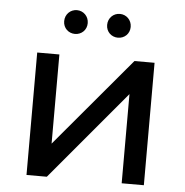

<svg xmlns="http://www.w3.org/2000/svg" viewBox="-52 -778 798 828"><g transform="rotate(5 347.0 -363.5)"><path d="M248 -624C276 -624 299 -645 299 -675C299 -705 276 -727 248 -727C220 -727 197 -705 197 -675C197 -645 220 -624 248 -624ZM434 -624C462 -624 485 -645 485 -675C485 -705 462 -727 434 -727C406 -727 383 -705 383 -675C383 -645 406 -624 434 -624ZM93 0H181L505 -386V0H601V-530H514L189 -144V-530H93Z"/></g></svg>

Font: AWKNG-Font Medium
Style: Regular
Weight: 500
Designer: Awakening Church
Foundry: Awakening Church
Version: Version 1.700;PS 001.700;hotconv 1.0.88;makeotf.lib2.5.64775